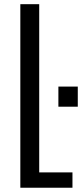

<svg xmlns="http://www.w3.org/2000/svg" viewBox="-20 -879 393 899"><path d="M75.2 0V-859.4H163.6V-71.8H319.3V0ZM253.4 -379.4V-473.6H344.2V-379.4Z"/></svg>

Font: AntonioLight
Style: Regular
Weight: 300
Designer: Vernon Adams
Foundry: Vernon Adams
Version: Version 1.002